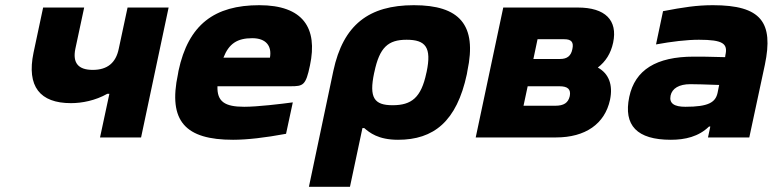

<svg xmlns="http://www.w3.org/2000/svg" viewBox="-20 -529 2974 739"><path d="M523 0 629 -500H471L437 -341C426 -287 393 -260 337 -260C281 -260 259 -287 270 -341L304 -500H146L109 -326C82 -196 134 -132 253 -132C296 -132 347 -142 393 -168H401L365 0Z M1173 -277C1204 -422 1146 -509 978 -509C806 -509 705 -435 667 -256L665 -244C626 -62 694 9 877 9C931 9 1000 1 1081 -14L1107 -135C1063 -129 971 -118 920 -118C845 -118 815 -138 817 -197H1098C1147 -197 1157 -200 1173 -277ZM840 -307C861 -361 893 -382 951 -382C1004 -382 1027 -352 1019 -307Z M1777 -244 1779 -256C1817 -434 1748 -509 1573 -509C1400 -509 1301 -434 1263 -256L1169 190H1327L1375 -36H1382C1402 -19 1435 9 1512 9C1649 9 1738 -61 1777 -244ZM1420 -248 1421 -252C1441 -347 1474 -376 1545 -376C1618 -376 1642 -347 1622 -252L1621 -248C1601 -153 1564 -124 1491 -124C1420 -124 1400 -153 1420 -248Z M1811 0H2120C2233 0 2308 -52 2328 -145C2340 -203 2323 -246 2281 -269C2311 -292 2331 -323 2340 -365C2358 -451 2310 -500 2204 -500H1917ZM1995 -122 2011 -197H2133C2166 -197 2178 -185 2173 -159C2167 -133 2150 -122 2117 -122ZM2033 -302 2049 -378H2152C2179 -378 2189 -367 2183 -340C2178 -314 2163 -302 2136 -302Z M2724 -509C2662 -509 2610 -501 2532 -486L2505 -358C2565 -369 2623 -376 2670 -376C2763 -376 2782 -361 2772 -317L2771 -309C2714 -311 2672 -311 2650 -311C2506 -311 2424 -260 2402 -156C2379 -46 2432 9 2562 9C2617 9 2669 -3 2709 -42H2714L2705 0H2864L2924 -280C2958 -443 2910 -509 2724 -509ZM2561 -161C2567 -189 2594 -205 2637 -205C2656 -205 2696 -204 2748 -202L2742 -172C2734 -135 2707 -118 2618 -118C2575 -118 2555 -131 2561 -161Z"/></svg>

Font: LT Wave Text Black Italic
Style: Regular
Weight: 900
Designer: Daniel Lyons
Version: Version 2.5 (Glyphs App)